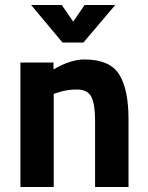

<svg xmlns="http://www.w3.org/2000/svg" viewBox="-20 -751 593 771"><path d="M231 -580.1 105 -731H228L273.9 -664.1L319.8 -731H442.9L314.9 -580.1ZM195.8 0H62V-500H194.8V-472.2Q262.7 -512.2 319.8 -512.2Q419.9 -512.2 458 -453.1Q496.1 -394 496.1 -271V0H361.8V-267.1Q361.8 -331.1 347.2 -361.3Q332 -391.6 289.1 -391.6Q246.1 -391.6 208 -377.9L195.8 -374Z"/></svg>

Font: TitilliumWeb-Bold
Style: Bold
Weight: 700
Version: Version 1.001;PS 57.000;hotconv 1.0.70;makeotf.lib2.5.55311